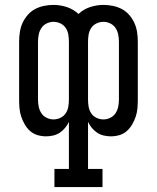

<svg xmlns="http://www.w3.org/2000/svg" viewBox="-20 -548 640 783"><path d="M398 215H202V141H261V-51Q255 -38 245.5 -26.5Q236 -15 224 -7Q212 1 197.5 4.5Q183 8 168 8Q150 8 133 3Q116 -2 103 -13.5Q90 -25 81 -40.5Q72 -56 66.5 -72.5Q61 -89 59.5 -106.5Q58 -124 58 -142V-378Q58 -398 61 -417.5Q64 -437 72 -454.5Q80 -472 93 -487Q106 -502 123 -511Q140 -520 159.5 -524Q179 -528 198 -528Q226 -528 253 -519Q280 -510 300 -491Q320 -510 347 -519Q374 -528 402 -528Q421 -528 440.5 -524Q460 -520 477 -511Q494 -502 507 -487Q520 -472 528 -454.5Q536 -437 539 -417.5Q542 -398 542 -378V-142Q542 -124 540.5 -106.5Q539 -89 533.5 -72.5Q528 -56 519 -40.5Q510 -25 497 -13.5Q484 -2 467 3Q450 8 432 8Q417 8 402.5 4.5Q388 1 376 -7Q364 -15 354.5 -26.5Q345 -38 339 -51V141H398ZM198 -61Q213 -61 226.5 -67.5Q240 -74 248 -86Q256 -98 258.5 -112.5Q261 -127 261 -142V-378Q261 -393 258.5 -407.5Q256 -422 248 -434Q240 -446 226.5 -452.5Q213 -459 198 -459Q184 -459 170.5 -452.5Q157 -446 149 -434Q141 -422 138 -407.5Q135 -393 135 -378V-142Q135 -127 138 -112.5Q141 -98 149 -86Q157 -74 170.5 -67.5Q184 -61 198 -61ZM402 -61Q416 -61 429.5 -67.5Q443 -74 451 -86Q459 -98 462 -112.5Q465 -127 465 -142V-378Q465 -393 462 -407.5Q459 -422 451 -434Q443 -446 429.5 -452.5Q416 -459 402 -459Q387 -459 373.5 -452.5Q360 -446 352 -434Q344 -422 341.5 -407.5Q339 -393 339 -378V-142Q339 -127 341.5 -112.5Q344 -98 352 -86Q360 -74 373.5 -67.5Q387 -61 402 -61Z"/></svg>

Font: Iosevka HT Extended
Style: Regular
Weight: 400
Width: 7
Monospace: yes
Designer: Belleve Invis
Foundry: Belleve Invis
Version: Version 32.3.0; ttfautohint (v1.8.4)